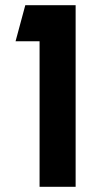

<svg xmlns="http://www.w3.org/2000/svg" viewBox="-20 -720 392 740"><path d="M132.5 0V-561H40L77.5 -700H271.5V0Z"/></svg>

Font: Urbanist ExtraBold
Style: Regular
Weight: 800
Designer: Corey Hu
Foundry: Corey Hu
Version: Version 1.330; ttfautohint (v1.8.4.7-5d5b)